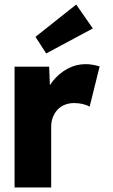

<svg xmlns="http://www.w3.org/2000/svg" viewBox="-20 -824 495 844"><path d="M44 0V-531H196L203 -358L173 -391Q185 -434 212.5 -468Q240 -502 277 -522Q314 -542 356 -542Q374 -542 389.5 -539Q405 -536 418 -532L374 -355Q363 -362 344.5 -366.5Q326 -371 306 -371Q284 -371 265 -363.5Q246 -356 233 -342Q220 -328 212.5 -309Q205 -290 205 -266V0ZM183 -589 136 -662 315 -804 388 -699Z"/></svg>

Font: Our Lexend
Style: Bold
Weight: 700
Designer: Bonnie Shaver-Troup, Thomas Jockin
Foundry: Lexend
Version: Version 1.007